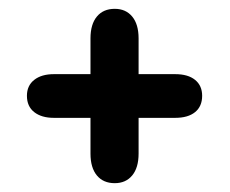

<svg xmlns="http://www.w3.org/2000/svg" viewBox="-20 -517 520 435"><path d="M185 -349H102Q74 -349 57.5 -336Q41 -323 41 -300Q41 -276 57.5 -263Q74 -250 102 -250H185V-169Q185 -137 199.5 -119.5Q214 -102 240 -102Q265 -102 279.5 -119.5Q294 -137 294 -169V-250H377Q406 -250 422 -263Q438 -276 438 -300Q438 -323 422 -336Q406 -349 377 -349H294V-430Q294 -462 279.5 -479.5Q265 -497 240 -497Q214 -497 199.5 -479.5Q185 -462 185 -430Z"/></svg>

Font: Beiruti
Style: Bold
Weight: 700
Designer: Arlette Boutros
Foundry: Boutros
Version: Version 1.41